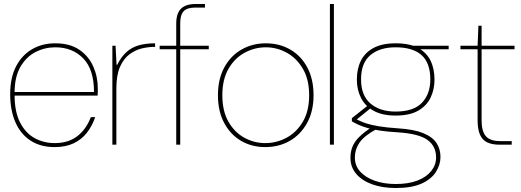

<svg xmlns="http://www.w3.org/2000/svg" viewBox="-20 -725 2611 962"><path d="M254 12Q183 12 133 -20.5Q83 -53 57 -113Q31 -173 31 -254Q31 -335 60 -391.5Q89 -448 140 -478Q191 -508 257 -508Q330 -508 377 -476Q424 -444 447 -392.5Q470 -341 470 -282Q470 -272 470 -264.5Q470 -257 469 -246H42V-264H451Q451 -377 397 -432.5Q343 -488 257 -488Q205 -488 158.5 -464.5Q112 -441 82.5 -390.5Q53 -340 53 -259V-250Q53 -165 80.5 -111.5Q108 -58 153.5 -33Q199 -8 254 -8Q322 -8 367 -42.5Q412 -77 435 -138H457Q442 -94 415.5 -60Q389 -26 349 -7Q309 12 254 12Z M543 0V-496H559L564 -400H567Q587 -440 613.5 -464Q640 -488 675.5 -498Q711 -508 757 -508V-490H751Q724 -490 691.5 -482.5Q659 -475 629.5 -453.5Q600 -432 581.5 -390.5Q563 -349 563 -281V0Z M863 0V-608Q863 -638 872 -659.5Q881 -681 902.5 -693Q924 -705 961 -705H1007V-687H957Q918 -687 900.5 -669Q883 -651 883 -608V0ZM780 -478V-496H1026V-478Z M1309 12Q1242 12 1188.5 -19Q1135 -50 1103.5 -108.5Q1072 -167 1072 -248Q1072 -329 1104 -387.5Q1136 -446 1190.5 -477Q1245 -508 1312 -508Q1380 -508 1434 -477Q1488 -446 1519.5 -387.5Q1551 -329 1551 -248Q1551 -167 1518.5 -108.5Q1486 -50 1431.5 -19Q1377 12 1309 12ZM1309 -8Q1365 -8 1415 -34.5Q1465 -61 1497 -114.5Q1529 -168 1529 -248Q1529 -327 1497.5 -380.5Q1466 -434 1416.5 -461Q1367 -488 1312 -488Q1256 -488 1206 -461Q1156 -434 1125 -380.5Q1094 -327 1094 -248Q1094 -168 1125 -114.5Q1156 -61 1205 -34.5Q1254 -8 1309 -8Z M1633 0V-705H1653V0Z M1963 217Q1897 217 1846 199Q1795 181 1765.5 147Q1736 113 1736 66Q1736 35 1746 10Q1756 -15 1779.5 -38.5Q1803 -62 1844 -89L1866 -78Q1804 -44 1781 -10Q1758 24 1758 64Q1758 105 1784.5 134.5Q1811 164 1857.5 180.5Q1904 197 1963 197Q2027 197 2072 179.5Q2117 162 2141 131.5Q2165 101 2165 64Q2165 8 2122.5 -23.5Q2080 -55 1973 -62Q1922 -65 1885 -70.5Q1848 -76 1822 -83.5Q1796 -91 1777 -99.5Q1758 -108 1743 -117V-133L1825 -198L1847 -191L1758 -119L1752 -133Q1766 -128 1780.5 -120.5Q1795 -113 1817.5 -106Q1840 -99 1877 -92.5Q1914 -86 1974 -82Q2054 -77 2100.5 -58Q2147 -39 2167 -8.5Q2187 22 2187 61Q2187 100 2164.5 136Q2142 172 2093 194.5Q2044 217 1963 217ZM1962 -146Q1895 -146 1852 -170Q1809 -194 1788.5 -235Q1768 -276 1768 -326Q1768 -381 1788.5 -421.5Q1809 -462 1852 -485Q1895 -508 1962 -508Q2032 -508 2074.5 -485Q2117 -462 2137 -421.5Q2157 -381 2157 -326Q2157 -276 2137 -235Q2117 -194 2074.5 -170Q2032 -146 1962 -146ZM1962 -166Q2052 -166 2094 -210Q2136 -254 2136 -327Q2136 -410 2092 -449Q2048 -488 1962 -488Q1883 -488 1836 -449Q1789 -410 1789 -327Q1789 -247 1836 -206.5Q1883 -166 1962 -166ZM2057 -478 2048 -496H2228V-478Z M2483 0Q2447 0 2422.5 -11Q2398 -22 2385.5 -49Q2373 -76 2373 -122V-478H2287V-496H2373L2377 -596H2393V-496H2558V-478H2393V-122Q2393 -67 2414.5 -42.5Q2436 -18 2486 -18H2544V0Z"/></svg>

Font: DM Sans 36pt Thin
Style: Regular
Weight: 250
Designer: Colophon Foundry, Jonny Pinhorn
Foundry: Colophon Foundry
Version: Version 4.004;gftools[0.9.30]